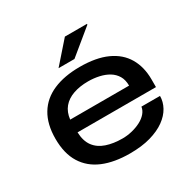

<svg xmlns="http://www.w3.org/2000/svg" viewBox="-163 -884 1053 1056"><g transform="rotate(-30 364.0 -356.0)"><path d="M370 12Q271 12 200.5 -17.5Q130 -47 92 -108Q54 -169 54 -263Q54 -355 91 -416.5Q128 -478 198.5 -508.5Q269 -539 367 -539Q470 -539 538.5 -508Q607 -477 641 -419Q675 -361 675 -282V-233H177Q179 -177 204 -143.5Q229 -110 273.5 -95Q318 -80 375 -80Q406 -80 436.5 -87.5Q467 -95 492 -108Q517 -121 533 -139.5Q549 -158 552 -180H670Q670 -143 651 -108.5Q632 -74 594.5 -47Q557 -20 501 -4Q445 12 370 12ZM177 -314H551Q551 -351 536 -376Q521 -401 495.5 -416.5Q470 -432 436.5 -439.5Q403 -447 367 -447Q314 -447 272.5 -432.5Q231 -418 206.5 -388.5Q182 -359 177 -314ZM263 -591 380 -724H520V-719L364 -591Z"/></g></svg>

Font: Archivo Expanded Medium
Style: Regular
Weight: 500
Width: 7
Designer: Hector Gatti
Foundry: Omnibus-Type
Version: Version 2.001